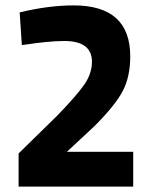

<svg xmlns="http://www.w3.org/2000/svg" viewBox="-20 -692 570 712"><path d="M474 0H49V-123L190 -261Q263 -336 292 -377.5Q321 -419 321 -463Q321 -540 218 -540Q188 -540 148.5 -536Q109 -532 85 -528L61 -525L53 -646Q160 -672 253 -672Q463 -672 463 -483Q463 -408 435.5 -355Q408 -302 330 -224L228 -129H474Z"/></svg>

Font: TypoPRO Titillium Maps
Style: 999 wt
Weight: 900
Designer: Campivisivi
Foundry: Accademia di Belle Arti di Urbino and students of MA course of Visual design
Version: Version 001.001